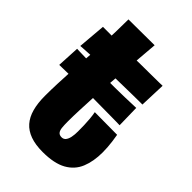

<svg xmlns="http://www.w3.org/2000/svg" viewBox="-190 -682 767 767"><g transform="rotate(45 193.0 -299.0)"><path d="M201 10Q160 10 131 -0.5Q102 -11 84 -31.5Q66 -52 57.5 -83Q49 -114 49 -155Q49 -190 50.5 -225.5Q52 -261 54 -298Q56 -327 58 -355.5Q60 -384 62 -412.5Q64 -441 65.5 -472Q67 -503 68 -536.5Q69 -570 69 -607L216 -608Q212 -560 208.5 -517Q205 -474 201.5 -435.5Q198 -397 195.5 -360.5Q193 -324 191 -288Q189 -248 187.5 -213Q186 -178 186 -146Q186 -127 187.5 -113Q189 -99 195 -92Q201 -85 213 -85Q224 -85 230.5 -93Q237 -101 240 -115Q243 -129 243 -148Q243 -166 242.5 -183Q242 -200 240.5 -217Q239 -234 236 -250L363 -249Q366 -232 368 -216.5Q370 -201 371 -186.5Q372 -172 372 -158Q372 -108 356.5 -70Q341 -32 303.5 -11Q266 10 201 10ZM8 -396 18 -514Q23 -514 33 -514Q43 -514 55.5 -514Q68 -514 81.5 -513.5Q95 -513 107 -513Q119 -513 129 -513Q144 -513 171 -513.5Q198 -514 229 -514.5Q260 -515 288.5 -515Q317 -515 335 -515.5Q353 -516 353 -516L349 -406Q349 -406 333 -406Q317 -406 291.5 -405.5Q266 -405 237 -404.5Q208 -404 183 -403.5Q158 -403 143 -403Q123 -403 100 -401.5Q77 -400 56 -399Q35 -398 21.5 -397Q8 -396 8 -396ZM2 -283 7 -379Q7 -379 20.5 -378.5Q34 -378 57.5 -377.5Q81 -377 111 -376.5Q141 -376 174 -376Q197 -376 225.5 -376Q254 -376 280.5 -377Q307 -378 324 -378.5Q341 -379 341 -379L343 -283Q343 -283 324 -283.5Q305 -284 276.5 -284Q248 -284 218.5 -284.5Q189 -285 168 -285Q90 -285 46 -284Q2 -283 2 -283Z"/></g></svg>

Font: Truculenta Black
Style: Regular
Weight: 900
Version: Version 1.002